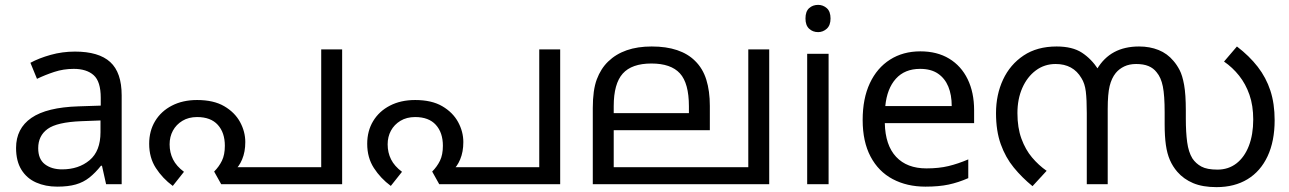

<svg xmlns="http://www.w3.org/2000/svg" viewBox="-20 -757 5297 789"><path d="M288 -545Q386 -545 433 -502Q480 -459 480 -365V0H416L399 -76H395Q372 -47 347.5 -27.5Q323 -8 291.5 1Q260 10 215 10Q167 10 128.5 -7Q90 -24 68 -59.5Q46 -95 46 -149Q46 -229 109 -272.5Q172 -316 303 -320L394 -323V-355Q394 -422 365 -448Q336 -474 283 -474Q241 -474 203 -461.5Q165 -449 132 -433L105 -499Q140 -518 188 -531.5Q236 -545 288 -545ZM314 -259Q214 -255 175.5 -227Q137 -199 137 -148Q137 -103 164.5 -82Q192 -61 235 -61Q303 -61 348 -98.5Q393 -136 393 -214V-262Z M790 -346Q858 -346 901.5 -320.5Q945 -295 966.5 -255.5Q988 -216 988 -173Q988 -133 975 -102Q962 -71 943 -57L918 -70H1300V-554H1386V0H889L860 -52Q880 -72 892 -96.5Q904 -121 904 -158Q904 -212 875 -244Q846 -276 790 -276Q755 -276 729.5 -260.5Q704 -245 690.5 -220Q677 -195 677 -164Q677 -130 691 -102Q705 -74 736 -51L690 7Q648 -24 620.5 -66.5Q593 -109 593 -166Q593 -219 617.5 -259.5Q642 -300 686.5 -323Q731 -346 790 -346Z M1686 -346Q1754 -346 1797.5 -320.5Q1841 -295 1862.5 -255.5Q1884 -216 1884 -173Q1884 -133 1871 -102Q1858 -71 1839 -57L1814 -70H2196V-554H2282V0H1785L1756 -52Q1776 -72 1788 -96.5Q1800 -121 1800 -158Q1800 -212 1771 -244Q1742 -276 1686 -276Q1651 -276 1625.5 -260.5Q1600 -245 1586.5 -220Q1573 -195 1573 -164Q1573 -130 1587 -102Q1601 -74 1632 -51L1586 7Q1544 -24 1516.5 -66.5Q1489 -109 1489 -166Q1489 -219 1513.5 -259.5Q1538 -300 1582.5 -323Q1627 -346 1686 -346Z M3141 -554V0H2416V-313Q2416 -387 2432.5 -431Q2449 -475 2479 -504Q2511 -535 2555.5 -550.5Q2600 -566 2658 -566Q2718 -566 2762.5 -551Q2807 -536 2836 -507Q2868 -476 2882.5 -429.5Q2897 -383 2897 -322V-222H2502V-70H3055V-554ZM2657 -496Q2576 -496 2539 -454.5Q2502 -413 2502 -321V-292H2811V-320Q2811 -415 2774 -455.5Q2737 -496 2657 -496Z M3385 -536V0H3297V-536ZM3342 -737Q3362 -737 3377.5 -723.5Q3393 -710 3393 -681Q3393 -653 3377.5 -639Q3362 -625 3342 -625Q3320 -625 3305 -639Q3290 -653 3290 -681Q3290 -710 3305 -723.5Q3320 -737 3342 -737Z M3762 -546Q3831 -546 3880.5 -516Q3930 -486 3956.5 -431.5Q3983 -377 3983 -304V-251H3616Q3618 -160 3662.5 -112.5Q3707 -65 3787 -65Q3838 -65 3877.5 -74.5Q3917 -84 3959 -102V-25Q3918 -7 3878 1.5Q3838 10 3783 10Q3707 10 3648.5 -21Q3590 -52 3557.5 -113.5Q3525 -175 3525 -264Q3525 -352 3554.5 -415Q3584 -478 3637.5 -512Q3691 -546 3762 -546ZM3761 -474Q3698 -474 3661.5 -433.5Q3625 -393 3618 -321H3891Q3891 -367 3877 -401Q3863 -435 3834.5 -454.5Q3806 -474 3761 -474Z M4661 -566Q4705 -566 4741 -551.5Q4777 -537 4802 -507Q4816 -491 4827.5 -469Q4839 -447 4846 -408Q4853 -369 4853 -303V-269Q4853 -214 4858.5 -173Q4864 -132 4880 -106Q4894 -85 4917 -72.5Q4940 -60 4983 -60Q5028 -60 5061 -85.5Q5094 -111 5112 -157.5Q5130 -204 5130 -266Q5130 -323 5114.5 -367.5Q5099 -412 5072 -446Q5045 -480 5010 -504L5063 -566Q5114 -527 5148.5 -482.5Q5183 -438 5200.5 -384.5Q5218 -331 5218 -263Q5218 -177 5189 -115Q5160 -53 5106.5 -20.5Q5053 12 4979 12Q4922 12 4883 -4.5Q4844 -21 4818 -51Q4799 -73 4787.5 -99.5Q4776 -126 4771 -161.5Q4766 -197 4766 -246V-295Q4766 -365 4758.5 -402Q4751 -439 4733 -460Q4720 -477 4699.5 -485.5Q4679 -494 4649 -494Q4621 -494 4600 -484Q4579 -474 4565 -457Q4548 -436 4540 -403.5Q4532 -371 4532 -309V0H4446V-292Q4446 -348 4442 -381Q4438 -414 4424 -436Q4407 -465 4380.5 -479.5Q4354 -494 4318 -494Q4272 -494 4236.5 -467.5Q4201 -441 4181 -395.5Q4161 -350 4161 -292Q4161 -232 4177.5 -187Q4194 -142 4221 -110Q4248 -78 4281 -55L4223 8Q4180 -27 4146 -68.5Q4112 -110 4092.5 -164.5Q4073 -219 4073 -292Q4073 -368 4102 -430Q4131 -492 4186.5 -529Q4242 -566 4322 -566Q4387 -566 4426 -540.5Q4465 -515 4493 -472L4488 -473Q4516 -520 4559 -543Q4602 -566 4661 -566Z"/></svg>

Font: malayalam115
Style: Regular
Weight: 400
Designer: Jelle Bosma - Monotype Design Team
Foundry: Monotype Imaging Inc.
Version: Version 2.103